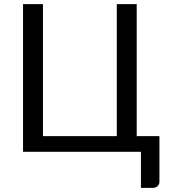

<svg xmlns="http://www.w3.org/2000/svg" viewBox="-20 -737 820 932"><path d="M753.9 -76.2Q753.9 -20.5 753.9 145.5Q753.9 158.2 745.1 166Q736.3 174.8 722.7 174.8Q703.1 174.8 664.1 174.8Q664.1 130.9 664.1 0Q521.5 0 91.8 0Q91.8 -67.4 91.8 -268.6Q91.8 -380.9 91.8 -716.8Q116.2 -716.8 188.5 -716.8Q188.5 -556.6 188.5 -76.2Q278.3 -76.2 546.9 -76.2Q546.9 -236.3 546.9 -716.8Q571.3 -716.8 643.6 -716.8Q643.6 -556.6 643.6 -76.2Q670.9 -76.2 753.9 -76.2Z"/></svg>

Font: Lato
Style: Regular
Weight: 400
Designer: Lukasz Dziedzic with Adam Twardoch and Botio Nikoltchev
Version: Version 2.015; 2015-08-06; http://www.latofonts.com/